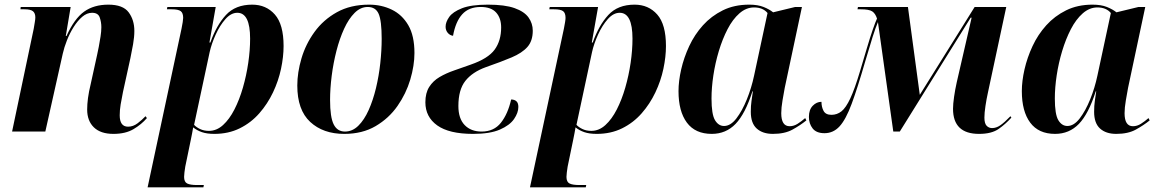

<svg xmlns="http://www.w3.org/2000/svg" viewBox="-20 -566 4987 826"><path d="M468 10Q413 10 384 -18Q355 -46 355 -95Q355 -117 358.5 -144Q362 -171 371 -208L398 -331Q401 -344 405 -365Q409 -386 412.5 -408.5Q416 -431 416 -449Q416 -471 409 -491Q402 -511 376 -511Q354 -511 334 -494Q314 -477 297 -450Q280 -423 268 -392.5Q256 -362 250 -335L175 0H32L125 -442Q127 -455 129.5 -469Q132 -483 132 -491Q132 -509 122 -517.5Q112 -526 85 -526H68L69 -536H284L263 -411H266Q300 -486 342 -516Q384 -546 446 -546Q509 -546 533.5 -513Q558 -480 558 -433Q558 -407 552.5 -375.5Q547 -344 541 -316L509 -170Q503 -141 499 -116.5Q495 -92 495 -70Q495 -21 531 -21Q553 -21 572.5 -36Q592 -51 606 -66L612 -58Q589 -31 554.5 -10.5Q520 10 468 10Z M761 -443Q764 -458 766 -470.5Q768 -483 768 -489Q768 -510 757.5 -518Q747 -526 718 -526H698L700 -536H908L881 -383H885Q911 -457 952 -501.5Q993 -546 1065 -546Q1125 -546 1162.5 -503.5Q1200 -461 1200 -368Q1200 -322 1189 -270Q1178 -218 1154.5 -168.5Q1131 -119 1095.5 -78.5Q1060 -38 1011.5 -14Q963 10 902 10Q870 10 848.5 2.5Q827 -5 811 -18Q809 -4 806.5 7.5Q804 19 801 35L777 151Q775 164 773.5 175.5Q772 187 772 195Q772 217 785.5 223.5Q799 230 827 230H857L855 240H615ZM879 -3Q912 -3 939.5 -28Q967 -53 988.5 -95Q1010 -137 1025 -189Q1040 -241 1048 -295.5Q1056 -350 1056 -400Q1056 -511 1001 -511Q974 -511 950 -484Q926 -457 908 -417.5Q890 -378 882 -342L815 -29Q824 -19 840.5 -11Q857 -3 879 -3Z M1461 10Q1370 10 1314.5 -41.5Q1259 -93 1259 -198Q1259 -254 1277 -315Q1295 -376 1333 -428.5Q1371 -481 1429.5 -513.5Q1488 -546 1568 -546Q1621 -546 1665.5 -524.5Q1710 -503 1736.5 -457.5Q1763 -412 1763 -338Q1763 -284 1745 -223.5Q1727 -163 1690 -110Q1653 -57 1596 -23.5Q1539 10 1461 10ZM1464 0Q1496 0 1521.5 -25Q1547 -50 1566 -92.5Q1585 -135 1597.5 -187Q1610 -239 1616 -294Q1622 -349 1622 -399Q1622 -477 1609 -506.5Q1596 -536 1562 -536Q1531 -536 1505.5 -510.5Q1480 -485 1460.5 -442.5Q1441 -400 1427.5 -347.5Q1414 -295 1407 -240Q1400 -185 1400 -136Q1400 -62 1415.5 -31Q1431 0 1464 0Z M2015 10Q1912 10 1861 -26.5Q1810 -63 1810 -126Q1810 -166 1826.5 -192Q1843 -218 1871 -234.5Q1899 -251 1934 -263Q1969 -275 2005 -288Q2080 -314 2108 -352.5Q2136 -391 2136 -448Q2136 -488 2114.5 -512Q2093 -536 2048 -536Q1997 -536 1968.5 -504.5Q1940 -473 1929 -412Q1915 -414 1906 -425Q1897 -436 1897 -451Q1897 -471 1912.5 -493Q1928 -515 1967.5 -530.5Q2007 -546 2079 -546Q2152 -546 2194 -531Q2236 -516 2254 -490.5Q2272 -465 2272 -434Q2272 -390 2249 -364Q2226 -338 2181 -319Q2136 -300 2070 -277Q2012 -256 1982 -218Q1952 -180 1952 -110Q1952 -56 1979 -28Q2006 0 2052 0Q2105 0 2135 -38Q2165 -76 2179 -138Q2193 -138 2201.5 -130.5Q2210 -123 2210 -106Q2210 -81 2191.5 -54Q2173 -27 2130.5 -8.5Q2088 10 2015 10Z M2406 -443Q2409 -458 2411 -470.5Q2413 -483 2413 -489Q2413 -510 2402.5 -518Q2392 -526 2363 -526H2343L2345 -536H2553L2526 -383H2530Q2556 -457 2597 -501.5Q2638 -546 2710 -546Q2770 -546 2807.5 -503.5Q2845 -461 2845 -368Q2845 -322 2834 -270Q2823 -218 2799.5 -168.5Q2776 -119 2740.5 -78.5Q2705 -38 2656.5 -14Q2608 10 2547 10Q2515 10 2493.5 2.5Q2472 -5 2456 -18Q2454 -4 2451.5 7.5Q2449 19 2446 35L2422 151Q2420 164 2418.5 175.5Q2417 187 2417 195Q2417 217 2430.5 223.5Q2444 230 2472 230H2502L2500 240H2260ZM2524 -3Q2557 -3 2584.5 -28Q2612 -53 2633.5 -95Q2655 -137 2670 -189Q2685 -241 2693 -295.5Q2701 -350 2701 -400Q2701 -511 2646 -511Q2619 -511 2595 -484Q2571 -457 2553 -417.5Q2535 -378 2527 -342L2460 -29Q2469 -19 2485.5 -11Q2502 -3 2524 -3Z M3042 10Q2971 10 2935 -38.5Q2899 -87 2899 -174Q2899 -217 2910.5 -267.5Q2922 -318 2945 -367.5Q2968 -417 3004 -457Q3040 -497 3089.5 -521.5Q3139 -546 3203 -546Q3240 -546 3265 -536Q3290 -526 3306 -513L3401 -536H3430L3356 -188Q3352 -167 3346.5 -134.5Q3341 -102 3341 -79Q3341 -23 3377 -23Q3395 -23 3411.5 -33.5Q3428 -44 3444 -58L3449 -48Q3423 -27 3389.5 -8.5Q3356 10 3305 10Q3261 10 3235.5 -13Q3210 -36 3210 -85Q3210 -111 3213 -131.5Q3216 -152 3219 -173H3217Q3186 -76 3144.5 -33Q3103 10 3042 10ZM3095 -24Q3123 -24 3148 -56.5Q3173 -89 3193 -138.5Q3213 -188 3224 -240L3282 -510Q3262 -534 3224 -534Q3190 -534 3161 -508.5Q3132 -483 3110 -440.5Q3088 -398 3072.5 -346.5Q3057 -295 3049 -242Q3041 -189 3041 -142Q3041 -74 3056 -49Q3071 -24 3095 -24Z M4192 10Q4080 10 4080 -98Q4080 -118 4084.5 -149.5Q4089 -181 4096 -212L4160 -490H4156L3851 0H3823L3757 -471Q3747 -448 3734 -407Q3721 -366 3702 -301Q3669 -187 3644 -119.5Q3619 -52 3592 -22.5Q3565 7 3527 7Q3492 7 3476 -13.5Q3460 -34 3460 -63Q3460 -94 3476.5 -111Q3493 -128 3514 -128Q3514 -106 3523 -89Q3532 -72 3557 -72Q3581 -72 3600 -87Q3619 -102 3638 -142.5Q3657 -183 3680 -260Q3695 -310 3709 -357.5Q3723 -405 3735 -439.5Q3747 -474 3753 -486Q3746 -508 3732.5 -517Q3719 -526 3683 -526H3669L3671 -536H3886L3937 -158L4173 -536H4309L4230 -167Q4224 -140 4219.5 -110Q4215 -80 4215 -60Q4215 -35 4224.5 -25Q4234 -15 4248 -15Q4266 -15 4283.5 -27Q4301 -39 4327 -66L4331 -60Q4307 -33 4276.5 -11.5Q4246 10 4192 10Z M4519 10Q4448 10 4412 -38.5Q4376 -87 4376 -174Q4376 -217 4387.5 -267.5Q4399 -318 4422 -367.5Q4445 -417 4481 -457Q4517 -497 4566.5 -521.5Q4616 -546 4680 -546Q4717 -546 4742 -536Q4767 -526 4783 -513L4878 -536H4907L4833 -188Q4829 -167 4823.5 -134.5Q4818 -102 4818 -79Q4818 -23 4854 -23Q4872 -23 4888.5 -33.5Q4905 -44 4921 -58L4926 -48Q4900 -27 4866.5 -8.5Q4833 10 4782 10Q4738 10 4712.5 -13Q4687 -36 4687 -85Q4687 -111 4690 -131.5Q4693 -152 4696 -173H4694Q4663 -76 4621.5 -33Q4580 10 4519 10ZM4572 -24Q4600 -24 4625 -56.5Q4650 -89 4670 -138.5Q4690 -188 4701 -240L4759 -510Q4739 -534 4701 -534Q4667 -534 4638 -508.5Q4609 -483 4587 -440.5Q4565 -398 4549.5 -346.5Q4534 -295 4526 -242Q4518 -189 4518 -142Q4518 -74 4533 -49Q4548 -24 4572 -24Z"/></svg>

Font: Noto Serif Display SemiCondensed
Style: Bold Italic
Weight: 700
Width: 4
Italic angle: -12°
Designer: Monotype Design Team
Foundry: Monotype Imaging Inc.
Version: Version 2.009